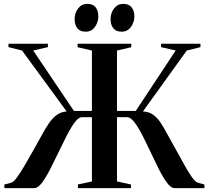

<svg xmlns="http://www.w3.org/2000/svg" viewBox="-20 -968 1075 988"><path d="M2.5 0V-18.5L39.5 -28.5Q50 -31.5 67.2 -55Q84.5 -78.5 105.8 -114.8Q127 -151 150 -191.8Q173 -232.5 194 -270.5Q214 -308 232.5 -334.8Q251 -361.5 272.8 -377Q294.5 -392.5 323 -394.5L93.5 -708L23.5 -725.5V-743H226.5V-725.5L151 -708L360.5 -397H453V-708L379.5 -725V-743H655.5V-725L582 -708V-397H678.5L884 -708L808.5 -725.5V-743H1011.5V-725.5L941 -708L715.5 -394.5Q746.5 -393 768 -377.8Q789.5 -362.5 807.2 -335.5Q825 -308.5 845 -270.5Q866.5 -232.5 888.8 -191.8Q911 -151 931.2 -115Q951.5 -79 968.2 -55.5Q985 -32 996.5 -28.5L1032 -18.5V0H877.5Q860.5 0 840.5 -26.2Q820.5 -52.5 799.2 -94.2Q778 -136 756.2 -182.5Q734.5 -229 713.2 -270.8Q692 -312.5 671.8 -338.8Q651.5 -365 633.5 -365H582V-34.5L654 -18.5V0H381V-19L453 -34V-365H401.5Q384.5 -365 364.8 -338.8Q345 -312.5 323.8 -270.8Q302.5 -229 280.2 -182.5Q258 -136 236.5 -94.2Q215 -52.5 194.8 -26.2Q174.5 0 157 0ZM420.5 -805Q391.5 -805 377.8 -823Q364 -841 364 -869.5Q364 -901 382 -924.5Q400 -948 428.5 -948H429.5Q459 -948 472.5 -930Q486 -912 486 -883.5Q486 -854 468.5 -829.5Q451 -805 421.5 -805ZM606 -805Q576.5 -805 562.8 -823Q549 -841 549 -869.5Q549 -901 567 -924.5Q585 -948 613.5 -948H614.5Q643.5 -948 657.5 -930Q671.5 -912 671.5 -883.5Q671.5 -854 653.8 -829.5Q636 -805 607 -805Z"/></svg>

Font: Merriweather 144pt SemiBold
Style: Regular
Weight: 600
Version: Version 2.100